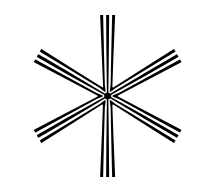

<svg xmlns="http://www.w3.org/2000/svg" viewBox="-20 -825 287 256"><path d="M121.5 -589 121.8 -635.2 122.5 -692.2 120 -693.8 71 -664.5 31 -641.2 29 -644.8 69 -667.8 119 -695.5V-698.5L69 -726.2L29 -749.2L31 -752.8L71 -729.5L119.8 -700.2L122.5 -701.8L121.8 -758.8L121.5 -805H125.5L125.2 -758.8L124.5 -701.8L127 -700.2L176.2 -729.5L216 -752.8L218 -749.2L178 -726.2L128.2 -698.5V-695.5L178 -667.8L218 -644.8L216 -641.2L176.2 -664.5L127.2 -693.8L124.5 -692.2L125.2 -635.2L125.5 -589ZM113.5 -589 115.8 -645.2 117.2 -685 116.2 -685.8 82.8 -664.5 35 -634.2 33 -637.8 81.2 -667 112.8 -686.2 119.8 -691.5 121 -690.8 119.8 -682.2 118.8 -645.2 117.5 -589ZM27 -648.2 25 -651.8 75 -678 110 -696.2V-697.5L75 -716L25 -742.2L27 -745.8L76.5 -718.8L108.8 -701L116.8 -697.8V-696.2L108.8 -693L76.5 -675.2ZM129.5 -589 128.2 -645.2 127.5 -682.2 126.2 -690.8 127.5 -691.5 134.2 -686.2 166 -667 214 -637.8 212 -634.2 164.2 -664.5 130.8 -685.8 129.8 -685 131.2 -645.2 133.5 -589ZM119.5 -702.5 112.8 -707.8 81.2 -727 33 -756.2 35 -759.8 82.8 -729.5 116.5 -708.5 117.5 -709 115.8 -748.8 113.5 -805H117.5L118.8 -748.8L119.8 -711.8L120.8 -703.2ZM220 -648.2 170.5 -675.2 138.2 -693 130.2 -696.2V-697.8L138.2 -701L170.5 -718.8L220 -745.8L222 -742.2L172.2 -716L137 -697.5V-696.5L172.2 -678L222 -651.8ZM127.5 -702.5 126.2 -703.2 127.5 -711.8 128.2 -748.8 129.5 -805H133.5L131.2 -748.8L129.8 -709L130.8 -708.2L164.2 -729.5L212 -759.8L214 -756.2L166 -727L134.5 -707.8Z"/></svg>

Font: Big Shoulders Inline Display SC Thin
Style: Regular
Weight: 100
Designer: Patric King
Foundry: XO Type Co
Version: Version 2.002